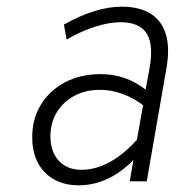

<svg xmlns="http://www.w3.org/2000/svg" viewBox="-20 -543 544 575"><path d="M216 12Q152 12 114.2 -26.8Q76.5 -65.5 76.5 -132Q76.5 -187.5 102.8 -230Q129 -272.5 175.2 -296.8Q221.5 -321 281.5 -321Q319.5 -321 352.8 -309.5Q386 -298 416 -274.5L427 -334Q441 -407 419.8 -441.8Q398.5 -476.5 341 -476.5Q307 -476.5 264.8 -463Q222.5 -449.5 179.5 -424.5L171.5 -469.5Q219.5 -496.5 262.8 -509.8Q306 -523 344.5 -523Q398 -523 431.5 -501.8Q465 -480.5 477 -439.5Q489 -398.5 478.5 -339L419.5 0H368.5L379.5 -64Q344 -27 302.2 -7.5Q260.5 12 216 12ZM223.5 -34.5Q266 -34.5 308 -57.2Q350 -80 390 -124.5L408.5 -228Q378.5 -250.5 345.8 -262.2Q313 -274 279.5 -274Q236 -274 202.5 -256Q169 -238 150 -206.5Q131 -175 131 -134.5Q131 -89 156 -61.8Q181 -34.5 223.5 -34.5Z"/></svg>

Font: Overpass ExtraLight
Style: Italic
Weight: 250
Italic angle: -10°
Designer: Delve Withrington, Dave Bailey, Thomas Jockin
Foundry: Delve Fonts LLC
Version: Version 4.000